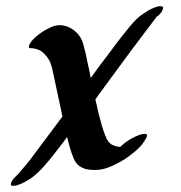

<svg xmlns="http://www.w3.org/2000/svg" viewBox="-20 -559 581 618"><path d="M505 -534C505 -538 501 -539 497 -539H492C480 -537 468 -531 457 -525C444 -517 430 -508 419 -497C405 -483 393 -468 381 -453C364 -432 348 -411 333 -390C312 -363 292 -336 272 -308C269 -326 265 -344 261 -361C258 -375 256 -388 252 -401C250 -410 248 -418 245 -426C234 -455 204 -478 172 -478C161 -478 152 -475 143 -471C128 -464 114 -456 102 -446C92 -438 82 -429 76 -418C75 -416 73 -412 73 -409C73 -406 74 -404 78 -404C89 -404 100 -401 110 -396C124 -387 137 -371 143 -355C146 -347 148 -338 150 -329L181 -184L86 -57C74 -40 61 -25 48 -10L36 4C29 10 22 17 18 25C16 27 15 31 15 34C15 37 16 39 20 39H24C32 39 42 35 49 32C64 25 78 17 90 7C108 -8 123 -25 138 -43C154 -63 170 -83 185 -103L196 -118C202 -94 208 -70 218 -47C222 -38 227 -31 235 -25C249 -15 264 -12 281 -12H288C316 -12 343 -25 367 -38C387 -49 405 -63 422 -78C433 -88 443 -100 450 -114C452 -116 453 -120 453 -123C453 -126 452 -128 448 -128H444C436 -128 426 -124 419 -121C404 -114 390 -106 378 -96L367 -86C357 -87 348 -89 339 -94C325 -103 320 -119 314 -136C314 -138 312 -139 312 -141C312 -142 311 -144 311 -145C311 -146 310 -147 310 -148C310 -149 309 -150 309 -151C309 -152 308 -153 308 -154C300 -182 293 -211 287 -239C295 -250 302 -261 310 -271C351 -326 391 -382 432 -436L485 -506C487 -507 489 -508 491 -510C497 -516 504 -524 505 -534Z"/></svg>

Font: Petaluma Script
Style: Regular
Weight: 400
Designer: Daniel Spreadbury
Foundry: Steinberg Media Technologies GmbH
Version: Version 1.10